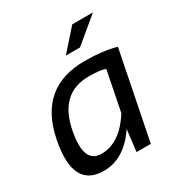

<svg xmlns="http://www.w3.org/2000/svg" viewBox="-164 -819 889 939"><g transform="rotate(-30 280.0 -349.0)"><path d="M412.1 -425.8Q387.7 -437.5 319.3 -437.5Q155.8 -437.5 118.7 -250.5Q84 -78.1 185.1 -78.1Q289.6 -78.1 367.7 -202.1ZM417.5 0H336.9L351.6 -122.1Q269.5 0 154.3 0Q-20.5 0 29.3 -249.5Q82 -512.7 338.4 -512.7Q442.4 -512.7 515.6 -491.7ZM377 -698.2H493.7L353.5 -581.5H273.4Z"/></g></svg>

Font: Sansation
Style: Italic
Weight: 400
Designer: Bernd Montag
Version: Version 1.301